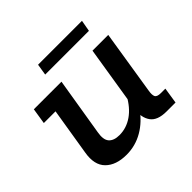

<svg xmlns="http://www.w3.org/2000/svg" viewBox="-138 -654 801 801"><g transform="rotate(-45 263.0 -253.5)"><path d="M180 10Q118 10 85.5 -22.5Q53 -55 64 -119L98 -328H29L40 -398H203L161 -142Q154 -103 169 -86Q184 -69 217 -69Q258 -69 293.5 -93.5Q329 -118 355 -166L343 -130L386 -398H479L434 -115Q430 -92 435 -81.5Q440 -71 463 -71H489L478 0H425Q372 0 352 -28Q332 -56 338 -100L340 -116L356 -91Q322 -42 277 -16Q232 10 180 10ZM176 -467 184 -517H443L434 -467Z"/></g></svg>

Font: Rokkitt Medium
Style: Italic
Weight: 500
Italic angle: -9°
Designer: Vernon Adams
Foundry: Vernon Adams
Version: Version 3.103